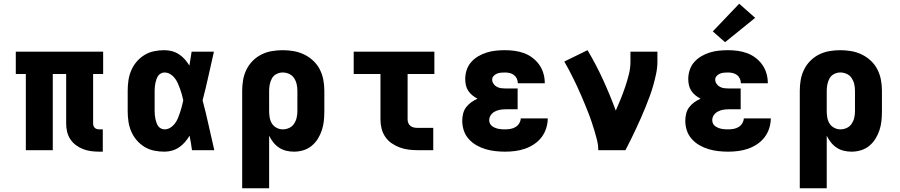

<svg xmlns="http://www.w3.org/2000/svg" viewBox="-20 -808 4840 1033"><path d="M513 8Q491 8 469 5Q447 2 426.5 -6Q406 -14 388 -27.5Q370 -41 358 -59.5Q346 -78 341 -99.5Q336 -121 336 -143V-410H264V0H119V-410H65V-530H535V-410H481V-143Q481 -137 483 -131Q485 -125 489.5 -120.5Q494 -116 500.5 -114Q507 -112 513 -112H533V8Z M865 8Q837 8 809.5 2.5Q782 -3 758 -17.5Q734 -32 715.5 -53.5Q697 -75 686 -101Q675 -127 671 -154.5Q667 -182 667 -210V-320Q667 -348 671 -375.5Q675 -403 686 -429Q697 -455 715.5 -476.5Q734 -498 758 -512.5Q782 -527 809.5 -532.5Q837 -538 865 -538Q886 -538 906 -532.5Q926 -527 943.5 -515.5Q961 -504 974.5 -488.5Q988 -473 999 -455Q1002 -474 1005 -492.5Q1008 -511 1011 -530H1131Q1116 -465 1101.5 -399Q1087 -333 1070 -268Q1088 -201 1102.5 -134Q1117 -67 1133 0H1013Q1010 -20 1007 -39.5Q1004 -59 1000 -78Q989 -60 975.5 -44Q962 -28 944.5 -16Q927 -4 906.5 2Q886 8 865 8ZM865 -112Q882 -112 896.5 -121Q911 -130 921 -143.5Q931 -157 937.5 -172.5Q944 -188 949 -204Q954 -220 958.5 -236Q963 -252 966 -268Q963 -284 958.5 -299.5Q954 -315 948.5 -330.5Q943 -346 936.5 -360.5Q930 -375 920 -388Q910 -401 895.5 -409.5Q881 -418 865 -418Q855 -418 845.5 -413Q836 -408 830.5 -399.5Q825 -391 821.5 -381Q818 -371 816 -361Q814 -351 813 -340.5Q812 -330 812 -320V-210Q812 -200 813 -189.5Q814 -179 816 -169Q818 -159 821.5 -149Q825 -139 830.5 -130.5Q836 -122 845.5 -117Q855 -112 865 -112Z M1283 205V-320Q1283 -349 1288 -378Q1293 -407 1306 -433.5Q1319 -460 1340 -481Q1361 -502 1387 -515Q1413 -528 1442.5 -533Q1472 -538 1501 -538Q1530 -538 1559.5 -533Q1589 -528 1616 -515Q1643 -502 1665 -481.5Q1687 -461 1700.5 -434.5Q1714 -408 1719.5 -379Q1725 -350 1725 -320V-210Q1725 -184 1722.5 -158.5Q1720 -133 1712 -108.5Q1704 -84 1690.5 -62Q1677 -40 1657 -23.5Q1637 -7 1612 0.5Q1587 8 1562 8Q1540 8 1519.5 3Q1499 -2 1481.5 -13.5Q1464 -25 1450.5 -42Q1437 -59 1428 -78V205ZM1501 -112Q1519 -112 1535.5 -119.5Q1552 -127 1562 -142Q1572 -157 1576 -174.5Q1580 -192 1580 -210V-320Q1580 -338 1576 -355.5Q1572 -373 1562 -388Q1552 -403 1535.5 -410.5Q1519 -418 1501 -418Q1484 -418 1468 -410Q1452 -402 1443.5 -387Q1435 -372 1431.5 -354.5Q1428 -337 1428 -320V-210Q1428 -193 1431 -175.5Q1434 -158 1443 -143.5Q1452 -129 1468 -120.5Q1484 -112 1501 -112Z M2227 0Q2203 0 2178.5 -3Q2154 -6 2131 -14.5Q2108 -23 2087.5 -37Q2067 -51 2053 -71.5Q2039 -92 2033 -116Q2027 -140 2027 -165V-410H1883V-530H2317V-410H2173V-165Q2173 -155 2177 -145.5Q2181 -136 2189 -130Q2197 -124 2207 -122Q2217 -120 2227 -120H2311V0Z M2698 8Q2671 8 2644.5 5Q2618 2 2592.5 -5.5Q2567 -13 2543.5 -26.5Q2520 -40 2502 -60Q2484 -80 2475.5 -105.5Q2467 -131 2467 -158Q2467 -177 2471.5 -196Q2476 -215 2487.5 -230.5Q2499 -246 2515 -257.5Q2531 -269 2549 -277Q2534 -285 2521 -295.5Q2508 -306 2499 -320Q2490 -334 2486.5 -350Q2483 -366 2483 -383Q2483 -408 2491 -432Q2499 -456 2515.5 -474.5Q2532 -493 2553.5 -505.5Q2575 -518 2599 -525.5Q2623 -533 2648 -535.5Q2673 -538 2697 -538Q2723 -538 2749 -534.5Q2775 -531 2799.5 -522Q2824 -513 2845 -497Q2866 -481 2881 -460Q2896 -439 2903.5 -413.5Q2911 -388 2911 -362Q2911 -361 2911 -361Q2911 -361 2911 -360H2766Q2766 -360 2766 -360.5Q2766 -361 2766 -361Q2766 -373 2760.5 -385Q2755 -397 2745 -404.5Q2735 -412 2722.5 -415Q2710 -418 2697 -418Q2686 -418 2675 -417Q2664 -416 2654 -412Q2644 -408 2636 -399.5Q2628 -391 2628 -380Q2628 -368 2635 -357.5Q2642 -347 2653 -341Q2664 -335 2676 -333.5Q2688 -332 2700 -332H2765V-220H2700Q2685 -220 2670.5 -217.5Q2656 -215 2642.5 -208Q2629 -201 2620.5 -188.5Q2612 -176 2612 -161Q2612 -152 2616 -143.5Q2620 -135 2627.5 -129.5Q2635 -124 2643.5 -120.5Q2652 -117 2661 -115Q2670 -113 2679.5 -112.5Q2689 -112 2698 -112Q2712 -112 2726.5 -114.5Q2741 -117 2753.5 -124.5Q2766 -132 2773.5 -144.5Q2781 -157 2782 -171H2927Q2927 -144 2918.5 -117.5Q2910 -91 2893.5 -69.5Q2877 -48 2854 -32.5Q2831 -17 2805 -8Q2779 1 2752 4.5Q2725 8 2698 8Z M3199 0Q3199 -26 3193 -51Q3187 -76 3179.5 -100.5Q3172 -125 3164 -149.5Q3156 -174 3146.5 -198Q3137 -222 3127.5 -245.5Q3118 -269 3107.5 -293Q3097 -317 3086.5 -340Q3076 -363 3064.5 -386Q3053 -409 3041 -432Q3029 -455 3016 -477L3141 -538Q3187 -461 3224.5 -379Q3262 -297 3293 -213Q3307 -244 3320 -276.5Q3333 -309 3344 -341.5Q3355 -374 3363.5 -408Q3372 -442 3372 -477V-530H3517V-477Q3517 -445 3510.5 -413.5Q3504 -382 3495.5 -351.5Q3487 -321 3476 -291Q3465 -261 3453 -231.5Q3441 -202 3428 -172.5Q3415 -143 3401.5 -114.5Q3388 -86 3374 -57Q3360 -28 3345 0Z M3898 8Q3871 8 3844.5 5Q3818 2 3792.5 -5.5Q3767 -13 3743.5 -26.5Q3720 -40 3702 -60Q3684 -80 3675.5 -105.5Q3667 -131 3667 -158Q3667 -177 3671.5 -196Q3676 -215 3687.5 -230.5Q3699 -246 3715 -257.5Q3731 -269 3749 -277Q3734 -285 3721 -295.5Q3708 -306 3699 -320Q3690 -334 3686.5 -350Q3683 -366 3683 -383Q3683 -408 3691 -432Q3699 -456 3715.5 -474.5Q3732 -493 3753.5 -505.5Q3775 -518 3799 -525.5Q3823 -533 3848 -535.5Q3873 -538 3897 -538Q3923 -538 3949 -534.5Q3975 -531 3999.5 -522Q4024 -513 4045 -497Q4066 -481 4081 -460Q4096 -439 4103.5 -413.5Q4111 -388 4111 -362Q4111 -361 4111 -361Q4111 -361 4111 -360H3966Q3966 -360 3966 -360.5Q3966 -361 3966 -361Q3966 -373 3960.5 -385Q3955 -397 3945 -404.5Q3935 -412 3922.5 -415Q3910 -418 3897 -418Q3886 -418 3875 -417Q3864 -416 3854 -412Q3844 -408 3836 -399.5Q3828 -391 3828 -380Q3828 -368 3835 -357.5Q3842 -347 3853 -341Q3864 -335 3876 -333.5Q3888 -332 3900 -332H3965V-220H3900Q3885 -220 3870.5 -217.5Q3856 -215 3842.5 -208Q3829 -201 3820.5 -188.5Q3812 -176 3812 -161Q3812 -152 3816 -143.5Q3820 -135 3827.5 -129.5Q3835 -124 3843.5 -120.5Q3852 -117 3861 -115Q3870 -113 3879.5 -112.5Q3889 -112 3898 -112Q3912 -112 3926.5 -114.5Q3941 -117 3953.5 -124.5Q3966 -132 3973.5 -144.5Q3981 -157 3982 -171H4127Q4127 -144 4118.5 -117.5Q4110 -91 4093.5 -69.5Q4077 -48 4054 -32.5Q4031 -17 4005 -8Q3979 1 3952 4.5Q3925 8 3898 8ZM3881 -581 3815 -639 3957 -788 4043 -712Z M4283 205V-320Q4283 -349 4288 -378Q4293 -407 4306 -433.5Q4319 -460 4340 -481Q4361 -502 4387 -515Q4413 -528 4442.5 -533Q4472 -538 4501 -538Q4530 -538 4559.5 -533Q4589 -528 4616 -515Q4643 -502 4665 -481.5Q4687 -461 4700.5 -434.5Q4714 -408 4719.5 -379Q4725 -350 4725 -320V-210Q4725 -184 4722.5 -158.5Q4720 -133 4712 -108.5Q4704 -84 4690.5 -62Q4677 -40 4657 -23.5Q4637 -7 4612 0.5Q4587 8 4562 8Q4540 8 4519.5 3Q4499 -2 4481.5 -13.5Q4464 -25 4450.5 -42Q4437 -59 4428 -78V205ZM4501 -112Q4519 -112 4535.5 -119.5Q4552 -127 4562 -142Q4572 -157 4576 -174.5Q4580 -192 4580 -210V-320Q4580 -338 4576 -355.5Q4572 -373 4562 -388Q4552 -403 4535.5 -410.5Q4519 -418 4501 -418Q4484 -418 4468 -410Q4452 -402 4443.5 -387Q4435 -372 4431.5 -354.5Q4428 -337 4428 -320V-210Q4428 -193 4431 -175.5Q4434 -158 4443 -143.5Q4452 -129 4468 -120.5Q4484 -112 4501 -112Z"/></svg>

Font: Iosevka Curly Slab HvEx
Style: Regular
Weight: 900
Width: 7
Monospace: yes
Designer: Belleve Invis
Foundry: Belleve Invis
Version: Version 11.1.0; ttfautohint (v1.8.3)